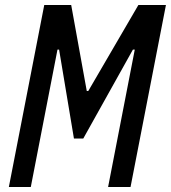

<svg xmlns="http://www.w3.org/2000/svg" viewBox="-20 -750 686 770"><path d="M157.5 -730 15.5 0H103.5L210.5 -551H217L276.5 -194.5H314L513 -551H520.5L413.5 0H503.5L645.5 -730H535L334 -385H328L265.5 -730Z"/></svg>

Font: Monaspace Neon Medium
Style: Italic
Weight: 500
Italic angle: -11°
Designer: Riley Cran & the Lettermatic Team
Foundry: Lettermatic
Version: Version 1.200 (Monaspace Neon)